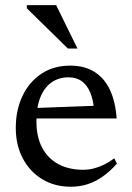

<svg xmlns="http://www.w3.org/2000/svg" viewBox="-20 -700 502 730"><path d="M247 -450.5Q301 -450.5 338.8 -427Q376.5 -403.5 397.8 -358.8Q419 -314 423.5 -249.5H104L104.5 -289L371 -299L338 -279.5Q335 -319 323.5 -347.2Q312 -375.5 291.5 -390.8Q271 -406 240.5 -406Q203.5 -406 176 -386.8Q148.5 -367.5 133.5 -330.2Q118.5 -293 118.5 -238Q118.5 -180 140 -139Q161.5 -98 201.5 -76.2Q241.5 -54.5 296 -54.5Q317.5 -54.5 337.5 -59.8Q357.5 -65 377 -74.8Q396.5 -84.5 414.5 -98L424.5 -78Q398.5 -48.5 370.5 -28.8Q342.5 -9 312.5 0.5Q282.5 10 249.5 10Q188 10 140.8 -18.5Q93.5 -47 66.8 -97.5Q40 -148 40 -214Q40 -280.5 65 -334Q90 -387.5 136.5 -419Q183 -450.5 247 -450.5ZM274.5 -515.5H238L82 -668.5V-680.5H193.5Z"/></svg>

Font: Newsreader 16pt 16pt
Style: Regular
Weight: 400
Version: Version 1.003